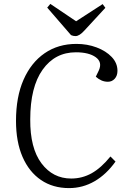

<svg xmlns="http://www.w3.org/2000/svg" viewBox="-20 -950 648 984"><path d="M486 -588Q506 -631 471 -656.5Q436 -682 369 -682Q262 -682 198.5 -593Q135 -504 135 -338Q134 -191 192.5 -113Q251 -35 345 -35Q401 -35 449.5 -62Q498 -89 546 -148L572 -122Q525 -56 464.5 -21Q404 14 334 14Q251 14 190 -27.5Q129 -69 95.5 -146Q62 -223 62 -331Q62 -453 100.5 -541Q139 -629 208.5 -677Q278 -725 372 -725Q427 -725 475 -707Q523 -689 552.5 -658Q582 -627 582 -587Q582 -562 568 -546.5Q554 -531 533 -531Q515 -531 499.5 -538Q484 -545 471 -557ZM222 -911 238 -930 370 -841 506 -929 520 -910 413 -794Q387 -765 367 -765Q355 -765 344 -770Z"/></svg>

Font: Literata 36pt Light
Style: Italic
Weight: 300
Italic angle: -2°
Designer: Latin by Veronika Burian and Jose Scaglione. Greek by Irene Vlachou. Cyrillic by Vera Evstafieva
Foundry: TypeTogether
Version: Version 3.002